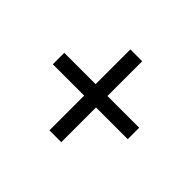

<svg xmlns="http://www.w3.org/2000/svg" viewBox="-106 -719 723 723"><g transform="rotate(45 255.5 -357.5)"><path d="M223 -142H286V-327H455V-388H286V-573H223V-388H56V-327H223Z"/></g></svg>

Font: Noto Serif Devanagari SemiCondensed Medium
Style: Regular
Weight: 500
Width: 4
Designer: Universal Thirst, Indian Type Foundry and the Monotype Design Team
Foundry: Monotype Imaging Inc.
Version: Version 2.004